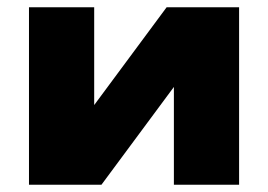

<svg xmlns="http://www.w3.org/2000/svg" viewBox="-20 -510 740 530"><path d="M60 0V-490H240V-220L440 -490H640V0H460V-270L260 0Z"/></svg>

Font: Xolonium
Style: Bold
Weight: 700
Designer: Severin Meyer
Version: Version 4.2